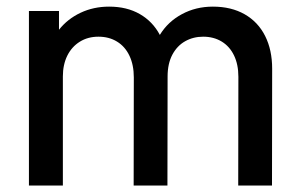

<svg xmlns="http://www.w3.org/2000/svg" viewBox="-20 -574 922 594"><path d="M822 -361.5 821.5 0H717L717.5 -336.5Q717.5 -374.5 704 -402.5Q690.5 -430.5 665.8 -445.5Q641 -460.5 608.5 -460.5Q578 -460.5 553 -446.5Q528 -432.5 513.2 -404.8Q498.5 -377 498.5 -337.5L498 0H393.5L394 -334.5Q394 -373 380.5 -401.5Q367 -430 342.2 -445.2Q317.5 -460.5 284.5 -460.5Q252 -460.5 227 -445Q202 -429.5 188.2 -401.8Q174.5 -374 174.5 -337.5V0H69.5V-540H162.5V-482Q189 -515.5 229.2 -534.5Q269.5 -553.5 317.5 -553.5Q372.5 -553.5 412.5 -530.5Q452.5 -507.5 474.5 -466Q499.5 -507 542.8 -530.2Q586 -553.5 638.5 -553.5Q695.5 -553.5 737 -529.8Q778.5 -506 800.2 -462.8Q822 -419.5 822 -361.5Z"/></svg>

Font: Hauora SemiBold
Style: Regular
Weight: 600
Designer: Wayne Shih
Foundry: WCYS
Version: Version 1.001